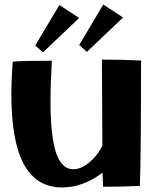

<svg xmlns="http://www.w3.org/2000/svg" viewBox="-20 -819 670 844"><path d="M30 -402Q30 -470 36 -548Q79 -552 208 -552Q202 -452 202 -374Q202 -220 226.5 -147.5Q251 -75 302 -75Q335 -75 370 -103Q405 -131 430 -177L428 -557Q514 -557 600 -553Q600 -149 595 -2Q526 2 433 2L431 -60Q345 5 253 5Q141 5 85.5 -96Q30 -197 30 -402ZM169 -589 135 -619 241 -797 328 -740ZM362 -591 328 -621 434 -799 521 -742Z"/></svg>

Font: Otomanopee One
Style: Regular
Weight: 400
Designer: Das Ende der Wildnis
Foundry: Gutenberg Labo
Version: Version 3.005